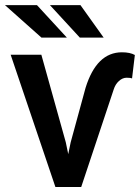

<svg xmlns="http://www.w3.org/2000/svg" viewBox="-27 -747 559 767"><path d="M235.8 -178.7 138.2 -528.3H15.6L194.3 0H297.4L427.2 -389.6Q433.6 -410.2 448 -423.3Q462.4 -436.5 479 -436.5Q494.6 -436.5 500.5 -433.6L511.7 -527.3Q492.7 -538.1 460 -538.1Q358.9 -538.1 314.9 -396.5L255.4 -178.7L245.6 -131.3ZM240.2 -596.7 120.6 -726.6H-7.3L138.7 -596.7ZM387.2 -596.7 294.4 -726.6H172.4L292 -596.7Z"/></svg>

Font: FAU Chimera Medium
Style: Regular
Weight: 500
Version: Version 1.002;hotconv 1.0.117;makeotfexe 2.5.65602